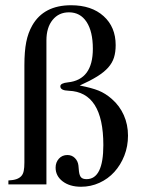

<svg xmlns="http://www.w3.org/2000/svg" viewBox="-20 -703 540 732"><path d="M73 -454Q73 -507 80 -542.5Q87 -578 103 -606Q147 -683 251 -683Q329 -683 375 -641.5Q421 -600 421 -531Q421 -504 414.5 -483.5Q408 -463 392.5 -445.5Q377 -428 350.5 -411.5Q324 -395 284 -377Q330 -368 356 -357.5Q382 -347 406 -326Q436 -300 452 -264Q468 -228 468 -186Q468 -145 454 -109.5Q440 -74 416 -47.5Q392 -21 359 -6Q326 9 289 9Q246 9 219 -11.5Q192 -32 192 -64Q192 -84 204.5 -98Q217 -112 237 -112Q254 -112 265.5 -100.5Q277 -89 279 -72L281 -50Q283 -33 289.5 -26.5Q296 -20 310 -20Q374 -20 374 -150Q374 -352 242 -357Q210 -358 210 -374Q210 -386 239 -389Q334 -399 334 -517Q334 -583 310 -619.5Q286 -656 243 -656Q204 -656 180.5 -627Q157 -598 157 -549V0H12V-15Q31 -16 42.5 -20Q54 -24 61 -31.5Q68 -39 70.5 -51.5Q73 -64 73 -84Z"/></svg>

Font: Klingon pIqaD HaSta
Style: Regular
Weight: 400
Width: 0
Designer: Mike Neff (qa'vaj)
Foundry: Mike Neff and Michael Everson
Version: Version 2.003